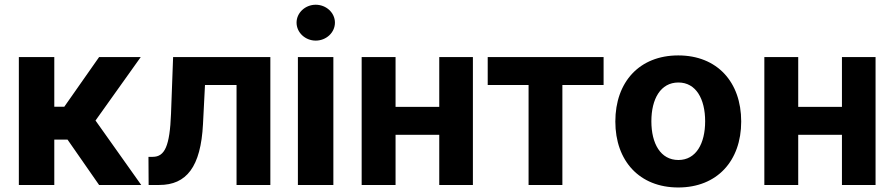

<svg xmlns="http://www.w3.org/2000/svg" viewBox="-20 -789 3812 819"><path d="M60.4 0H211.6V-193.5H268.1L402.7 0H582.4L387.4 -274.9L580.3 -545.5H402.7L254.3 -333.8H211.6V-545.5H60.4Z M614 0H659.4C775.2 0 836.6 -76.7 845.9 -259.9L854.4 -426.5H989V0H1133.2V-545.5H718.4L709.5 -304C704.2 -165.8 682.9 -120 631.4 -120H613.3Z M1250.7 0H1402V-545.5H1250.7ZM1245 -692.5C1245 -650.2 1282 -615.8 1326.7 -615.8C1371.8 -615.8 1408.7 -650.2 1408.7 -692.5C1408.7 -734.4 1371.8 -768.8 1326.7 -768.8C1282 -768.8 1245 -734.4 1245 -692.5Z M1667.3 -545.5H1522.7V0H1667.3V-214.1H1853.7V0H1997.2V-545.5H1853.7V-333.1H1667.3Z M2060.4 -426.5H2234.7V0H2378.9V-426.5H2554.7V-545.5H2060.4Z M2873.2 10.7C3038.7 10.7 3141.7 -102.6 3141.7 -270.6C3141.7 -439.6 3038.7 -552.6 2873.2 -552.6C2707.7 -552.6 2604.8 -439.6 2604.8 -270.6C2604.8 -102.6 2707.7 10.7 2873.2 10.7ZM2758.5 -271.7C2758.5 -366.8 2797.6 -437.1 2873.9 -437.1C2948.9 -437.1 2987.9 -366.8 2987.9 -271.7C2987.9 -176.5 2948.9 -106.5 2873.9 -106.5C2797.6 -106.5 2758.5 -176.5 2758.5 -271.7Z M3384.9 -545.5H3240.4V0H3384.9V-214.1H3571.4V0H3714.8V-545.5H3571.4V-333.1H3384.9Z"/></svg>

Font: Magic Ui Pro
Style: Bold
Weight: 700
Designer: Stefan Endress, Andreas Faust
Version: Version 1.000;FEAKit 1.0